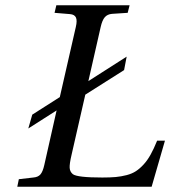

<svg xmlns="http://www.w3.org/2000/svg" viewBox="-20 -712 649 732"><path d="M45.9 0 51.8 -28.8 106.9 -35.2Q125 -36.6 134 -46.9Q143.1 -57.1 148.9 -83L195.8 -291L87.9 -222.2L103 -274.9L208 -341.8L269 -608.9Q274.9 -633.8 269.5 -645.3Q264.2 -656.7 247.1 -658.2L188 -663.1L194.8 -691.9H474.1L466.8 -663.1L407.2 -659.2Q389.2 -657.7 379.4 -646.2Q369.6 -634.8 363.8 -608.9L316.9 -402.8L462.9 -496.1L453.1 -444.8L305.2 -351.1L252.9 -122.1Q244.6 -86.9 245.6 -72Q246.6 -57.1 257.8 -47.9Q274.9 -35.2 370.1 -35.2Q400.4 -35.2 421.4 -37.1Q442.4 -39.1 462.9 -44.4Q483.4 -49.8 498 -59.3Q512.7 -68.8 527.3 -84.7Q542 -100.6 554.2 -122.6Q566.4 -144.5 579.1 -175.8H608.9L558.1 0Z"/></svg>

Font: Linguistics Pro
Style: Italic
Weight: 400
Italic angle: -12°
Designer: Stefan Peev, Context Ltd
Foundry: Stefan Peev, Context Ltd
Version: Version 001.000